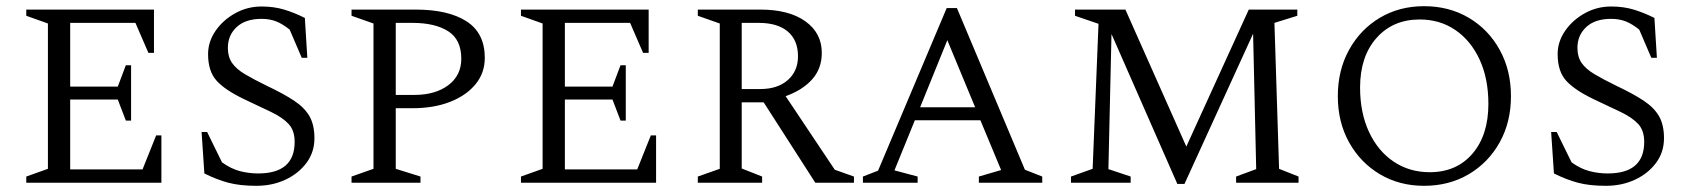

<svg xmlns="http://www.w3.org/2000/svg" viewBox="-20 -591 5457 621"><path d="M65 0V-20L135 -45V-515L65 -540V-560H478V-420H460L418 -517H207V-311H361L387 -380H404V-201H387L361 -269H207V-43H441L485 -153H502V0Z M809 10Q756 10 718.5 0Q681 -10 641 -30L632 -164H650L698 -66Q727 -45 756 -37.5Q785 -30 815 -30Q933 -30 933 -132Q933 -169 913.5 -190Q894 -211 857.5 -228.5Q821 -246 770 -270Q709 -299 681 -329.5Q653 -360 653 -416Q653 -456 677 -491Q701 -526 740.5 -548Q780 -570 826 -570Q866 -570 899 -560Q932 -550 966 -533L974 -404H956L917 -495Q895 -513 874 -521.5Q853 -530 826 -530Q774 -530 745.5 -503.5Q717 -477 717 -436Q717 -407 730.5 -387.5Q744 -368 771.5 -351.5Q799 -335 842 -314Q897 -288 931 -265.5Q965 -243 981 -215Q997 -187 997 -144Q997 -99 971.5 -64.5Q946 -30 903.5 -10Q861 10 809 10Z M1117 0V-20L1188 -45V-515L1117 -540V-560H1324Q1430 -560 1489 -522Q1548 -484 1548 -404Q1548 -355 1518 -318.5Q1488 -282 1435.5 -261.5Q1383 -241 1314 -241H1260V-45L1340 -20V0ZM1260 -517V-284H1320Q1388 -284 1430 -315.5Q1472 -347 1472 -401Q1472 -463 1429.5 -490Q1387 -517 1314 -517Z M1665 0V-20L1735 -45V-515L1665 -540V-560H2078V-420H2060L2018 -517H1807V-311H1961L1987 -380H2004V-201H1987L1961 -269H1807V-43H2041L2085 -153H2102V0Z M2237 0V-20L2308 -45V-515L2237 -540V-560H2439Q2532 -560 2585 -522Q2638 -484 2638 -420Q2638 -369 2606.5 -334Q2575 -299 2521 -280L2680 -42L2742 -20V0H2617L2450 -260H2379V-46L2445 -20V0ZM2434 -517H2379V-303H2439Q2495 -303 2528 -332Q2561 -361 2561 -409Q2561 -461 2528 -489Q2495 -517 2434 -517Z M2771 0V-20L2820 -39L3042 -565H3075L3295 -42L3351 -20V0H3146V-20L3218 -41L3151 -202H2939L2873 -40L2948 -20V0ZM2956 -244H3134L3044 -461Z M3444 0V-20L3514 -45L3533 -514L3457 -540V-560H3620L3817 -117L4019 -560H4176V-540L4102 -517L4117 -45L4180 -20V0H3978V-20L4043 -44L4033 -482L3811 4H3788L3575 -481L3565 -44L3637 -20V0Z M4586 10Q4506 10 4443 -27.5Q4380 -65 4343.5 -130.5Q4307 -196 4307 -280Q4307 -364 4343.5 -430Q4380 -496 4443 -533.5Q4506 -571 4586 -571Q4667 -571 4730.5 -533.5Q4794 -496 4830.5 -430Q4867 -364 4867 -280Q4867 -196 4830.5 -130.5Q4794 -65 4730.5 -27.5Q4667 10 4586 10ZM4604 -34Q4691 -34 4742.5 -94Q4794 -154 4794 -255Q4794 -337 4765.5 -398.5Q4737 -460 4687 -494Q4637 -528 4572 -528Q4485 -528 4432 -468Q4379 -408 4379 -308Q4379 -226 4408 -164Q4437 -102 4488 -68Q4539 -34 4604 -34Z M5174 10Q5121 10 5083.5 0Q5046 -10 5006 -30L4997 -164H5015L5063 -66Q5092 -45 5121 -37.5Q5150 -30 5180 -30Q5298 -30 5298 -132Q5298 -169 5278.5 -190Q5259 -211 5222.5 -228.5Q5186 -246 5135 -270Q5074 -299 5046 -329.5Q5018 -360 5018 -416Q5018 -456 5042 -491Q5066 -526 5105.5 -548Q5145 -570 5191 -570Q5231 -570 5264 -560Q5297 -550 5331 -533L5339 -404H5321L5282 -495Q5260 -513 5239 -521.5Q5218 -530 5191 -530Q5139 -530 5110.5 -503.5Q5082 -477 5082 -436Q5082 -407 5095.5 -387.5Q5109 -368 5136.5 -351.5Q5164 -335 5207 -314Q5262 -288 5296 -265.5Q5330 -243 5346 -215Q5362 -187 5362 -144Q5362 -99 5336.5 -64.5Q5311 -30 5268.5 -10Q5226 10 5174 10Z"/></svg>

Font: Spectral SC Light
Style: Regular
Weight: 300
Designer: Jean-Baptiste Levee
Foundry: Production Type
Version: Version 2.001